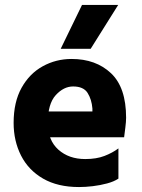

<svg xmlns="http://www.w3.org/2000/svg" viewBox="-20 -750 573 775"><path d="M127 -196V-300H353Q353 -303 353 -306Q353 -309 353 -312Q350 -349 333.5 -375Q317 -401 275 -401Q237 -401 205 -366Q173 -331 173 -254Q173 -184 215.5 -146Q258 -108 324 -108Q369 -108 401.5 -120.5Q434 -133 458 -151V-29Q440 -17 412 -9.5Q384 -2 354.5 1.5Q325 5 299 5Q213 5 154 -29Q95 -63 65 -122Q35 -181 35 -254Q35 -338 67 -395.5Q99 -453 152.5 -482.5Q206 -512 269 -512Q367 -512 428 -454.5Q489 -397 489 -275Q489 -259 486 -235.5Q483 -212 481 -196ZM225 -553 311 -730H457L346 -553Z"/></svg>

Font: Hind Variable Light
Style: Regular
Weight: 300
Designer: Manushi Parikh, Satya Rajpurohit
Foundry: Indian Type Foundry
Version: Version 3.000